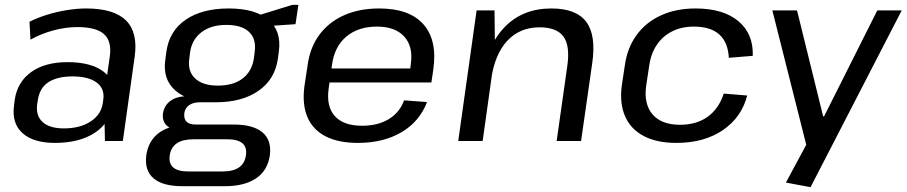

<svg xmlns="http://www.w3.org/2000/svg" viewBox="-20 -583 3749 794"><path d="M410 -182 434 -349Q443 -412 410.5 -441.5Q378 -471 300 -471Q252 -471 201.5 -457.5Q151 -444 106 -419L102 -493Q133 -509 173 -521.5Q213 -534 255.5 -541Q298 -548 336 -548Q451 -548 501 -498.5Q551 -449 537 -349L488 0H414ZM207 8Q118 8 73 -32.5Q28 -73 38 -146L41 -171Q52 -244 109 -285Q166 -326 259 -326Q357 -326 408 -287Q459 -248 449 -175L445 -149Q435 -75 371.5 -33.5Q308 8 207 8ZM244 -52Q311 -52 354.5 -80.5Q398 -109 405 -156L407 -170Q414 -216 380 -241.5Q346 -267 279 -267Q217 -267 180 -243Q143 -219 136 -166L134 -154Q127 -105 156 -78.5Q185 -52 244 -52Z M872 -160Q762 -160 706.5 -207.5Q651 -255 664 -339L668 -369Q680 -455 748 -501.5Q816 -548 926 -548Q1035 -548 1090 -501.5Q1145 -455 1133 -369L1129 -339Q1117 -255 1049 -207.5Q981 -160 872 -160ZM734 187Q653 187 615 154.5Q577 122 585 59Q594 -3 640 -35.5Q686 -68 770 -68H946Q1027 -68 1065.5 -35.5Q1104 -3 1096 59Q1087 122 1039 154.5Q991 187 910 187ZM901 126Q988 126 997 59Q1002 26 982.5 9.5Q963 -7 920 -7H780Q692 -7 682 59Q672 127 761 126ZM734 -44Q692 -44 671 -62.5Q650 -81 654 -114Q659 -147 685 -166Q711 -185 754 -185H875L872 -160H806Q779 -160 762 -148Q745 -136 742 -114Q740 -91 751.5 -79.5Q763 -68 791 -68H858L855 -44ZM881 -229Q945 -229 983.5 -258.5Q1022 -288 1030 -342L1033 -367Q1041 -421 1010.5 -450.5Q980 -480 916 -480Q853 -480 813.5 -450Q774 -420 766 -367L763 -342Q755 -289 786.5 -259Q818 -229 881 -229ZM1034 -515 1189 -563H1214L1202 -483L1027 -471Z M1460 8Q1379 8 1326 -19.5Q1273 -47 1251 -99.5Q1229 -152 1239 -227L1252 -313Q1262 -387 1301 -439.5Q1340 -492 1403 -520Q1466 -548 1548 -548Q1673 -548 1731 -482.5Q1789 -417 1772 -296L1764 -242H1324L1332 -300H1692L1674 -277L1679 -319Q1689 -391 1651.5 -432Q1614 -473 1539 -473Q1461 -473 1412 -431.5Q1363 -390 1353 -315L1339 -216Q1329 -142 1365 -102.5Q1401 -63 1477 -63Q1543 -63 1588 -90.5Q1633 -118 1651 -168L1746 -161Q1715 -80 1640 -36Q1565 8 1460 8Z M2326 -310Q2338 -394 2310 -432Q2282 -470 2211 -470Q2130 -470 2078 -414.5Q2026 -359 2011 -254L1960 -184L1970 -249Q1992 -393 2066.5 -470.5Q2141 -548 2260 -548Q2363 -548 2404.5 -492.5Q2446 -437 2429 -321L2383 0H2282ZM1951 -540H2025L2027 -364L1976 0H1875Z M2777 8Q2697 8 2643 -20Q2589 -48 2565.5 -101Q2542 -154 2551 -227L2564 -313Q2574 -385 2612.5 -438Q2651 -491 2713.5 -519.5Q2776 -548 2856 -548Q2971 -548 3033.5 -495.5Q3096 -443 3093 -352L2994 -344Q2991 -407 2955 -440Q2919 -473 2849 -473Q2799 -473 2760 -453.5Q2721 -434 2696.5 -398Q2672 -362 2665 -313L2652 -227Q2642 -152 2679 -109.5Q2716 -67 2792 -67Q2861 -67 2907 -100.5Q2953 -134 2973 -196L3070 -188Q3047 -98 2969.5 -45Q2892 8 2777 8Z M3230 172 3336 -25 3318 31 3174 -540H3276L3384 -102H3388L3608 -540H3709L3332 191Z"/></svg>

Font: Pathway Extreme 28pt Medium
Style: Italic
Weight: 500
Italic angle: -8°
Designer: Eduardo Rodriguez Tunni
Foundry: Eduardo Rodriguez Tunni
Version: Version 1.001;gftools[0.9.26]